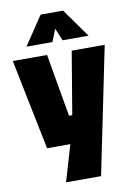

<svg xmlns="http://www.w3.org/2000/svg" viewBox="-100 -789 725 1051"><g transform="rotate(-10 262.5 -263.0)"><path d="M179.7 201.7 239.1 0H109.7L7.7 -502.8H198.3L258.9 -154.4H276.9L335.3 -502.8H518.7L374.3 201.7ZM95.3 -567.3 201.9 -726.6H326.8L440.5 -567.3H295.9L267 -637L239.8 -567.3Z"/></g></svg>

Font: TitilliumWeb ExtraLight
Style: Regular
Weight: 400
Designer: Mohamed Gaber, Accademia di Belle Arti di Urbino and others
Foundry: Kief Type Foundry, Accademia di Belle Arti di Urbino and others
Version: Version 3.000; ttfautohint (v1.8.2)